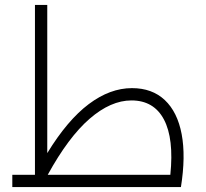

<svg xmlns="http://www.w3.org/2000/svg" viewBox="-20 -760 836 780"><path d="M30 0V-50H122V-740H172V-138Q254 -272 340.5 -337Q427 -402 516 -402Q598 -402 649.5 -353.5Q701 -305 718 -215Q735 -125 715 0ZM514 -352Q430 -352 344 -277.5Q258 -203 174 -50H672Q687 -197 646 -274.5Q605 -352 514 -352Z"/></svg>

Font: Readex Pro ExtraLight
Style: Regular
Weight: 200
Designer: Bonnie Shaver-Troup, Thomas Jockin
Foundry: Lexend
Version: Version 1.203; ttfautohint (v1.8.3)